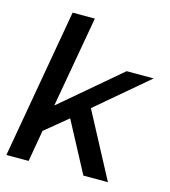

<svg xmlns="http://www.w3.org/2000/svg" viewBox="-107 -798 783 884"><g transform="rotate(15 284.5 -356.0)"><path d="M489 0H372L245 -239L137 -150L111 0H5L130 -712H236L159 -277L440 -516H569L325 -309Z"/></g></svg>

Font: Creato Display Medium
Style: Italic
Weight: 500
Italic angle: -10°
Version: Version 1.000